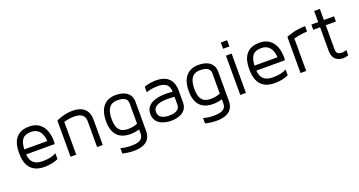

<svg xmlns="http://www.w3.org/2000/svg" viewBox="-47 -1382 4277 2290"><g transform="rotate(-20 2092.0 -237.0)"><path d="M282 -508C55 -508 63 -296 63 -243C63 -35 187 8 291 8C362 8 421 -4 469 -27V-101C427 -76 371 -64 298 -64C195 -64 145 -107 136 -207H500C500 -207 502 -223 502 -242C502 -261 509 -508 282 -508ZM136 -271C143 -394 184 -440 282 -440C420 -440 428 -295 428 -271H136Z M836 -508C732 -508 649 -471 625 -459V0H697V-416C731 -426 777 -436 828 -436C948 -436 962 -372 962 -325V0H1034V-325C1034 -441 962 -508 836 -508Z M1379 -508C1300 -508 1167 -474 1167 -252C1167 -51 1287 -9 1388 -9C1428 -9 1468 -15 1505 -27V23C1505 73 1487 125 1352 125C1296 125 1250 116 1218 107V175C1254 184 1302 193 1360 193C1539 193 1577 100 1577 21V-355C1577 -391 1563 -508 1379 -508ZM1505 -99C1468 -84 1429 -76 1388 -76C1314 -76 1239 -97 1239 -252C1239 -422 1319 -442 1379 -442C1463 -442 1505 -414 1505 -358V-99Z M1892 -508C1830 -508 1779 -495 1742 -482V-412C1761 -419 1816 -436 1888 -436C1978 -436 2034 -406 2034 -312C2034 -312 1999 -317 1954 -317C1908 -317 1693 -318 1693 -153C1693 -12 1837 8 1902 8C1967 8 2107 -12 2107 -150V-300C2107 -436 2032 -508 1892 -508ZM2035 -150C2035 -74 1964 -59 1902 -59C1840 -59 1765 -74 1765 -153C1765 -245 1886 -252 1946 -252C2002 -252 2035 -246 2035 -246C2035 -246 2035 -227 2035 -150Z M2429 -508C2350 -508 2217 -474 2217 -252C2217 -51 2337 -9 2438 -9C2478 -9 2518 -15 2555 -27V23C2555 73 2537 125 2402 125C2346 125 2300 116 2268 107V175C2304 184 2352 193 2410 193C2589 193 2627 100 2627 21V-355C2627 -391 2613 -508 2429 -508ZM2555 -99C2518 -84 2479 -76 2438 -76C2364 -76 2289 -97 2289 -252C2289 -422 2369 -442 2429 -442C2513 -442 2555 -414 2555 -358V-99Z M2851 0H2779V-499H2851V0ZM2855 -667H2775V-588H2855V-667Z M3204 -508C2977 -508 2985 -296 2985 -243C2985 -35 3109 8 3213 8C3284 8 3343 -4 3391 -27V-101C3349 -76 3293 -64 3220 -64C3117 -64 3067 -107 3058 -207H3422C3422 -207 3424 -223 3424 -242C3424 -261 3431 -508 3204 -508ZM3058 -271C3065 -394 3106 -440 3204 -440C3342 -440 3350 -295 3350 -271H3058Z M3786 -438V-507C3666 -507 3570 -470 3544 -459V0H3616V-412C3657 -423 3717 -436 3786 -438Z M4022 -433H4151V-499H4022V-640H3950V-499H3863V-433H3950V-133C3950 -5 4044 8 4085 8C4110 8 4132 3 4151 -4V-72C4136 -65 4118 -60 4094 -60C4041 -60 4022 -79 4022 -129V-433Z"/></g></svg>

Font: Maven Pro
Style: Regular
Weight: 400
Designer: Joe Prince
Foundry: Joe Prince
Version: Version 1.003